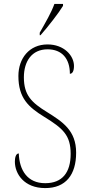

<svg xmlns="http://www.w3.org/2000/svg" viewBox="-20 -951 454 981"><path d="M183 -784V-771H187C226 -815 281 -886 302 -921V-931H258C242 -886 213 -837 183 -784ZM211 10C316 10 369 -58 369 -171C369 -285 299 -329 221 -378C141 -427 102 -465 102 -556C102 -637 142 -699 223 -699C296 -699 337 -652 337 -574C349 -574 358 -586 358 -614C358 -667 307 -724 223 -724C129 -724 74 -652 74 -563C74 -450 125 -404 206 -354C302 -295 341 -260 341 -165C341 -69 298 -15 211 -15C120 -15 79 -81 76 -167C60 -167 56 -143 56 -125C56 -63 103 10 211 10Z"/></svg>

Font: Noto Serif Hebrew Condensed Thin
Style: Regular
Weight: 100
Width: 3
Designer: Monotype Design Team
Foundry: Monotype Imaging Inc.
Version: Version 2.004